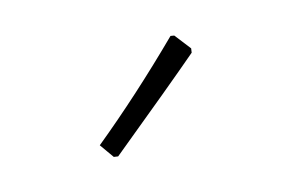

<svg xmlns="http://www.w3.org/2000/svg" viewBox="-39 -756 469 310"><g transform="rotate(-15 195.0 -601.0)"><path d="M286 -649Q238 -608 128 -518L121 -519L104 -543Q181 -606 260 -684L266 -683L287 -656Z"/></g></svg>

Font: t
Style: Regular
Weight: 300
Designer: Juan Pablo del Peral
Foundry: Huerta Tipografica
Version: Version 2.004; ttfautohint (v1.8.1)